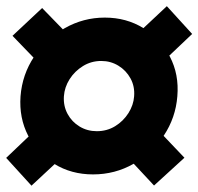

<svg xmlns="http://www.w3.org/2000/svg" viewBox="-20 -649 642 622"><path d="M281.5 -84Q211 -84 156 -118Q101 -152 71.2 -209.5Q41.5 -267 46.5 -337Q52 -408 90.8 -465.8Q129.5 -523.5 189.8 -557.8Q250 -592 319.5 -592Q389.5 -592 444.8 -557.8Q500 -523.5 530.2 -465.8Q560.5 -408 554.5 -337Q549 -267.5 510.8 -210Q472.5 -152.5 412.5 -118.2Q352.5 -84 281.5 -84ZM82 -47.5 0 -137.5 148 -278.5 233 -188ZM479 -48 363.5 -172 459.5 -262 577.5 -138ZM293.5 -224Q326.5 -224 353 -240.2Q379.5 -256.5 396 -282.5Q412.5 -308.5 414.5 -337Q417 -369 402.8 -395Q388.5 -421 363.5 -436.2Q338.5 -451.5 308 -451.5Q275.5 -451.5 248.8 -435Q222 -418.5 205.5 -392.5Q189 -366.5 187 -337Q185 -305.5 199 -279.8Q213 -254 238 -239Q263 -224 293.5 -224ZM143.5 -405.5 20.5 -533 116.5 -623 239.5 -496.5ZM468 -411.5 384.5 -501.5 520.5 -629 602.5 -539Z"/></svg>

Font: Karla ExtraBold
Style: Italic
Weight: 800
Italic angle: -8°
Designer: Jonathan Pinhorn
Version: Version 2.004;gftools[0.9.33]